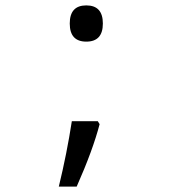

<svg xmlns="http://www.w3.org/2000/svg" viewBox="-20 -570 640 719"><path d="M303.2 -549.8Q365.2 -549.8 365.2 -481.9Q365.2 -414.1 303.2 -414.1Q241.2 -414.1 241.2 -481.9Q241.2 -549.8 303.2 -549.8ZM346.2 -116.2 353 -105Q328.1 -8.8 267.1 128.9H200.2Q230.5 4.4 249 -116.2Z"/></svg>

Font: Noto Mono
Style: Regular
Weight: 400
Designer: Monotype Design Team
Foundry: Monotype Imaging Inc.
Version: Version 1.00